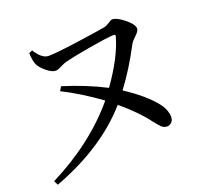

<svg xmlns="http://www.w3.org/2000/svg" viewBox="-120 -822 1032 974"><g transform="rotate(-20 395.5 -335.0)"><path d="M33 12 21 -11Q257 -130 405 -307Q305 -380 206 -430L219 -452Q342 -414 445 -361Q538 -492 566 -593Q568 -600 566.5 -602.5Q565 -605 558 -605Q523 -604 418 -586Q323 -569 289 -560Q275 -557 254 -546Q233 -535 222 -535Q200 -535 171 -560Q143 -583 134 -606Q125 -635 125 -665L143 -673Q176 -620 211 -618Q243 -617 368 -634Q470 -648 527 -658Q539 -660 557 -672Q571 -682 579 -682Q602 -682 641 -651Q682 -618 682 -595Q682 -582 660.5 -562Q639 -542 631 -527Q575 -419 505 -325Q552 -295 596 -258Q642 -218 666 -185Q691 -149 691 -115Q691 -98 680.5 -87Q670 -76 656 -76Q640 -76 627 -87Q619 -94 596 -123Q593 -126 592 -128Q547 -189 457 -265Q304 -90 33 12Z"/></g></svg>

Font: GenRyuMin TW M
Style: Regular
Weight: 500
Version: Version 1.501;PS 1;hotconv 16.6.51;makeotf.lib2.5.65220